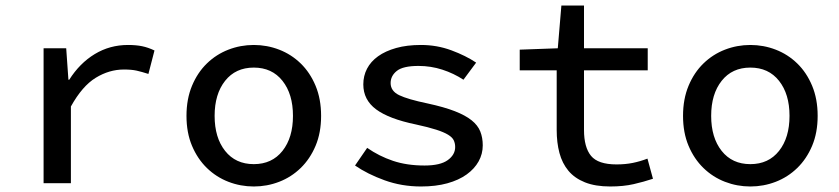

<svg xmlns="http://www.w3.org/2000/svg" viewBox="-20 -664 3040 696"><path d="M138 0V-489H220L228 -375H231Q269 -435 323.5 -468Q378 -501 444 -501Q473 -501 495 -496.5Q517 -492 540 -481L518 -396Q493 -404 475 -408Q457 -412 429 -412Q376 -412 327 -382Q278 -352 237 -278V0Z M900 12Q852 12 808 -5Q764 -22 730 -55Q696 -88 676 -135.5Q656 -183 656 -244Q656 -305 676 -353Q696 -401 730 -434Q764 -467 808 -484Q852 -501 900 -501Q948 -501 992 -484Q1036 -467 1070 -434Q1104 -401 1124 -353Q1144 -305 1144 -244Q1144 -183 1124 -135.5Q1104 -88 1070 -55Q1036 -22 992 -5Q948 12 900 12ZM900 -69Q966 -69 1004 -117Q1042 -165 1042 -244Q1042 -323 1004 -371Q966 -419 900 -419Q834 -419 796 -371Q758 -323 758 -244Q758 -165 796 -117Q834 -69 900 -69Z M1506 12Q1436 12 1374 -10.5Q1312 -33 1267 -64L1311 -128Q1354 -98 1404.5 -81Q1455 -64 1519 -64Q1576 -64 1603 -83.5Q1630 -103 1630 -131Q1630 -144 1625 -155Q1620 -166 1604.5 -175.5Q1589 -185 1561 -194Q1533 -203 1487 -213Q1390 -233 1343.5 -267.5Q1297 -302 1297 -358Q1297 -389 1310.5 -415Q1324 -441 1350.5 -460Q1377 -479 1416 -490Q1455 -501 1506 -501Q1564 -501 1616.5 -481.5Q1669 -462 1706 -437L1660 -375Q1625 -398 1583.5 -411.5Q1542 -425 1497 -425Q1441 -425 1418.5 -407Q1396 -389 1396 -363Q1396 -334 1427 -319Q1458 -304 1530 -289Q1590 -276 1628.5 -261Q1667 -246 1689.5 -228Q1712 -210 1721 -187.5Q1730 -165 1730 -137Q1730 -106 1715 -79Q1700 -52 1671.5 -31.5Q1643 -11 1601.5 0.5Q1560 12 1506 12Z M2192 12Q2138 12 2100.5 -3Q2063 -18 2040.5 -45Q2018 -72 2008 -109.5Q1998 -147 1998 -193V-409H1864V-484L2002 -489L2015 -644H2097V-489H2328V-409H2097V-193Q2097 -130 2122.5 -99Q2148 -68 2215 -68Q2247 -68 2274 -73.5Q2301 -79 2327 -89L2347 -16Q2314 -5 2277 3.5Q2240 12 2192 12Z M2700 12Q2652 12 2608 -5Q2564 -22 2530 -55Q2496 -88 2476 -135.5Q2456 -183 2456 -244Q2456 -305 2476 -353Q2496 -401 2530 -434Q2564 -467 2608 -484Q2652 -501 2700 -501Q2748 -501 2792 -484Q2836 -467 2870 -434Q2904 -401 2924 -353Q2944 -305 2944 -244Q2944 -183 2924 -135.5Q2904 -88 2870 -55Q2836 -22 2792 -5Q2748 12 2700 12ZM2700 -69Q2766 -69 2804 -117Q2842 -165 2842 -244Q2842 -323 2804 -371Q2766 -419 2700 -419Q2634 -419 2596 -371Q2558 -323 2558 -244Q2558 -165 2596 -117Q2634 -69 2700 -69Z"/></svg>

Font: SauceCodePro Nerd Font Mono
Style: Regular
Weight: 500
Monospace: yes
Designer: Paul D. Hunt, Teo Tuominen
Foundry: Adobe Systems Incorporated
Version: Version 2.030;PS 1.000;hotconv 16.6.51;makeotf.lib2.5.65220;